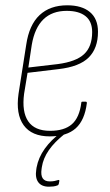

<svg xmlns="http://www.w3.org/2000/svg" viewBox="-20 -507 416 725"><path d="M168 8Q100 8 69.5 -34Q39 -76 50 -153L79 -338Q90 -413 129.5 -450Q169 -487 234 -487Q289 -487 319.5 -461.5Q350 -436 350 -387Q350 -325 315 -290Q280 -255 201 -246L84 -232L71 -153Q62 -85 86.5 -49Q111 -13 169 -13Q223 -13 251.5 -38Q280 -63 287 -119Q287 -123 291 -123H304Q308 -123 308 -118Q300 -53 266 -22.5Q232 8 168 8ZM87 -252 198 -265Q267 -274 297.5 -302.5Q328 -331 328 -386Q328 -426 303 -446Q278 -466 232 -466Q177 -466 144 -434Q111 -402 100 -338ZM165 198Q137 198 124.5 181Q112 164 117 133L118 126Q125 88 149 54.5Q173 21 212 -8L224 -1Q186 29 164.5 60Q143 91 138 124L137 131Q130 178 168 178Q178 178 185.5 176.5Q193 175 199 173Q205 171 204 177L202 187Q201 192 197 193Q190 196 181.5 197Q173 198 165 198Z"/></svg>

Font: Sofia Sans Condensed Thin
Style: Italic
Weight: 250
Italic angle: -9°
Version: Version 4.100